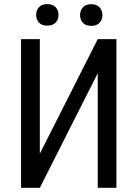

<svg xmlns="http://www.w3.org/2000/svg" viewBox="-20 -898 659 918"><path d="M447.3 -710.9H536.6V0H447.3V-547.9L170.4 0H80.6V-710.9H170.4V-163.1ZM152.8 -826.7Q152.8 -848.6 166.3 -863.5Q179.7 -878.4 206.1 -878.4Q232.4 -878.4 246.1 -863.5Q259.8 -848.6 259.8 -826.7Q259.8 -804.7 246.1 -790Q232.4 -775.4 206.1 -775.4Q179.7 -775.4 166.3 -790Q152.8 -804.7 152.8 -826.7ZM362.8 -825.7Q362.8 -847.7 376.2 -862.8Q389.6 -877.9 416 -877.9Q442.4 -877.9 456.1 -862.8Q469.7 -847.7 469.7 -825.7Q469.7 -803.7 456.1 -789.1Q442.4 -774.4 416 -774.4Q389.6 -774.4 376.2 -789.1Q362.8 -803.7 362.8 -825.7Z"/></svg>

Font: Roboto Condensed
Style: Regular
Weight: 400
Designer: Google
Version: Version 2.001047; 2015